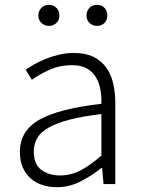

<svg xmlns="http://www.w3.org/2000/svg" viewBox="-20 -768 587 801"><path d="M218 13Q186 13 157.5 4Q129 -5 108 -23.5Q87 -42 75 -69.5Q63 -97 63 -134Q63 -223 145 -269Q227 -315 403 -335Q404 -365 399 -393.5Q394 -422 380.5 -445Q367 -468 343 -482Q319 -496 281 -496Q228 -496 184.5 -476Q141 -456 113 -435L87 -477Q102 -488 123.5 -500Q145 -512 171 -522.5Q197 -533 226.5 -540Q256 -547 289 -547Q337 -547 369.5 -531Q402 -515 422.5 -487Q443 -459 452 -420.5Q461 -382 461 -338V0H412L406 -68H404Q363 -35 316 -11Q269 13 218 13ZM230 -36Q275 -36 315 -56.5Q355 -77 403 -119V-292Q325 -283 271 -269Q217 -255 183.5 -236Q150 -217 135.5 -192.5Q121 -168 121 -137Q121 -82 153 -59Q185 -36 230 -36ZM184 -660Q165 -660 152.5 -672.5Q140 -685 140 -703Q140 -722 152.5 -735Q165 -748 184 -748Q203 -748 215.5 -735Q228 -722 228 -703Q228 -685 215.5 -672.5Q203 -660 184 -660ZM385 -660Q365 -660 353 -672.5Q341 -685 341 -703Q341 -722 353 -735Q365 -748 385 -748Q404 -748 416 -735Q428 -722 428 -703Q428 -685 416 -672.5Q404 -660 385 -660Z"/></svg>

Font: Kinto Sans Light
Style: Regular
Weight: 300
Designer: Authors: Ryoko NISHIZUKA  (kana & ideographs); Paul D. Hunt (Latin, Greek & Cyrillic); Wenlong ZHANG  (bopomofo); Sandol
Foundry: Adobe Systems Incorporated, ookami Inc.
Version: Version 0.001